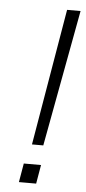

<svg xmlns="http://www.w3.org/2000/svg" viewBox="-50 -680 319 710"><g transform="rotate(5 110.0 -325.0)"><path d="M126 -143H84L170 -650H220ZM112 0H48L60 -70H124Z"/></g></svg>

Font: Overused Grotesk Light
Style: Italic
Weight: 300
Italic angle: -10°
Version: Version 0.003